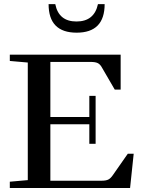

<svg xmlns="http://www.w3.org/2000/svg" viewBox="-20 -935 700 955"><path d="M361.3 -772.5Q221.7 -772.5 221.7 -914.6H254.9Q272 -828.1 360.4 -828.1Q448.7 -828.1 467.3 -914.6H500.5Q500.5 -772.5 361.3 -772.5ZM28.8 0V-31.2L118.2 -39.1V-624L28.8 -631.8V-663.1H580.1V-489.3H550.8L485.8 -601.1Q477.5 -615.7 465.8 -621.3Q454.1 -627 430.2 -627H230.5V-353H424.3V-458H455.6V-219.7H424.3V-316.9H230.5V-36.1H484.9Q507.3 -36.1 518.8 -42Q530.3 -47.9 541 -63.5L615.7 -170.4H645L627 0Z"/></svg>

Font: Elstob 10pt Medium
Style: Regular
Weight: 500
Designer: Peter S. Baker
Version: Version 1.015